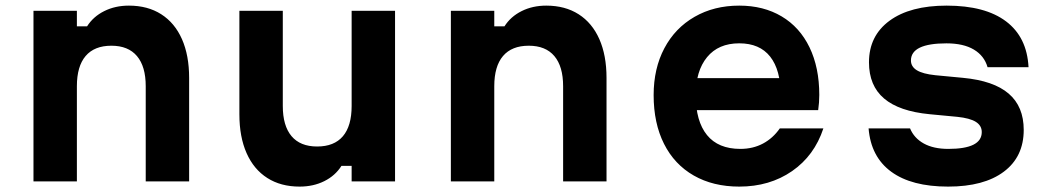

<svg xmlns="http://www.w3.org/2000/svg" viewBox="-20 -652 3790 690"><path d="M100.3 -613.1H256.3V-557.3H292.9Q315.2 -592.5 354.6 -612.1Q393.9 -631.8 443.2 -631.8Q510.9 -631.8 559.4 -600.8Q608 -569.8 633.9 -511.4Q659.7 -452.9 659.7 -372.1V0H503.7V-342.1Q503.7 -413.2 472.3 -450.4Q440.9 -487.7 380.3 -487.7Q319.2 -487.7 287.7 -450.7Q256.3 -413.8 256.3 -342.1V0H100.3Z M1399.7 0H1243.7V-55.9H1207.1Q1184.8 -20.6 1145.4 -1Q1106.1 18.6 1056.8 18.6Q989.1 18.6 940.6 -12.4Q892 -43.3 866.1 -101.8Q840.3 -160.2 840.3 -241.1V-613.1H996.3V-271.1Q996.3 -200 1027.7 -162.7Q1059.1 -125.5 1119.7 -125.5Q1180.8 -125.5 1212.3 -162.4Q1243.7 -199.3 1243.7 -271.1V-613.1H1399.7Z M1600.3 -613.1H1756.3V-557.3H1792.9Q1815.2 -592.5 1854.6 -612.1Q1893.9 -631.8 1943.2 -631.8Q2010.9 -631.8 2059.4 -600.8Q2108 -569.8 2133.9 -511.4Q2159.7 -452.9 2159.7 -372.1V0H2003.7V-342.1Q2003.7 -413.2 1972.3 -450.4Q1940.9 -487.7 1880.3 -487.7Q1819.2 -487.7 1787.7 -450.7Q1756.3 -413.8 1756.3 -342.1V0H1600.3Z M2833.7 -371.2 2785.5 -310.3Q2785.5 -400.7 2747.8 -448.5Q2710.1 -496.3 2636.7 -496.3Q2561.9 -496.3 2521.1 -446.7Q2480.3 -397.1 2480.3 -310.3Q2480.3 -216.4 2520.8 -166.6Q2561.2 -116.9 2640.7 -116.9Q2685.8 -116.9 2721.8 -136Q2757.7 -155.1 2782.5 -190.6H2939Q2906.8 -92.7 2826.4 -37Q2746 18.6 2636.7 18.6Q2542.8 18.6 2473.2 -21.2Q2403.6 -61 2366.3 -135.1Q2329 -209.3 2329 -310.3Q2329 -405.9 2367.6 -478.7Q2406.2 -551.5 2476.2 -591.6Q2546.1 -631.8 2636.7 -631.8Q2723.9 -631.8 2789 -593.1Q2854.1 -554.5 2889.2 -481.9Q2924.3 -409.2 2924.3 -310.9Q2924.3 -283.5 2920.3 -256.1H2454.7V-371.2Z M3387.9 -116.9Q3448.1 -116.9 3478.2 -132Q3508.2 -147.1 3508.2 -177.3Q3508.2 -200.6 3487 -214Q3465.7 -227.4 3420.5 -232.1L3321.4 -241.5Q3211.4 -251.9 3157.2 -298Q3102.9 -344.1 3102.9 -428Q3102.9 -523.2 3176.8 -577.5Q3250.8 -631.8 3382 -631.8Q3520.5 -631.8 3595.6 -575.1Q3670.7 -518.5 3676.3 -410.6H3529Q3517.3 -451.4 3479.9 -473.8Q3442.5 -496.2 3381.3 -496.2Q3317.8 -496.2 3285.7 -480.8Q3253.7 -465.4 3253.7 -434.6Q3253.7 -412.5 3274.9 -399.5Q3296.2 -386.4 3341.4 -381.7L3440.5 -372.3Q3551.1 -361.9 3605 -315.5Q3659 -269.1 3659 -185.2Q3659 -88.6 3587.5 -35Q3516.1 18.6 3387.3 18.6Q3255.7 18.6 3182.8 -34.9Q3109.8 -88.3 3101.5 -190.6H3250.5Q3264.9 -155.7 3299.8 -136.3Q3334.7 -116.9 3387.9 -116.9Z"/></svg>

Font: Martian Mono Custom sWd Rg
Style: Regular
Weight: 400
Width: 6
Monospace: yes
Designer: Alex Havermale
Foundry: Evil Martians
Version: Version 1.000